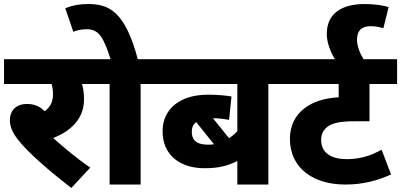

<svg xmlns="http://www.w3.org/2000/svg" viewBox="-20 -916 1991 953"><path d="M428 -84C358 -132 297 -184 244 -231C340 -269 397 -332 397 -423C397 -455 393 -479 387 -499H464V-622H0V-499H236C241 -484 243 -466 243 -447C243 -411 230 -385 202 -364C178 -388 150 -400 115 -400C52 -400 29 -359 29 -320C29 -292 38 -263 69 -223C119 -159 219 -72 334 17Z M678 -499H769V-622H664C600 -862 520 -896 416 -896C373 -896 337 -889 304 -875L344 -758C361 -766 386 -771 411 -771C472 -771 495 -727 529 -622H449V-499H524V0H678Z M1402 -499V-622H754V-499H1158V-265C1146 -252 1132 -240 1117 -230L1037 -329C1068 -329 1096 -325 1117 -321L1129 -437C1101 -442 1062 -446 1012 -446C873 -446 787 -375 787 -265C787 -142 878 -81 995 -81C1065 -81 1112 -93 1158 -117V0H1312V-499ZM932 -263C932 -283 939 -299 954 -310L1042 -200C1033 -198 1023 -198 1012 -198C966 -198 932 -212 932 -263Z M1951 -499V-622H1387V-499H1661V-433C1525 -427 1419 -358 1419 -227C1419 -83 1533 0 1694 0C1782 0 1855 -20 1921 -50L1874 -173C1823 -144 1767 -126 1702 -126C1628 -126 1574 -154 1574 -222C1574 -253 1587 -277 1615 -293C1639 -306 1669 -314 1740 -314H1814V-499Z M1647 -615H1790C1770 -642 1752 -684 1752 -718C1752 -761 1772 -786 1819 -786C1839 -786 1860 -783 1883 -776L1909 -881C1879 -890 1837 -896 1790 -896C1679 -896 1602 -851 1602 -748C1602 -706 1620 -656 1647 -615Z"/></svg>

Font: Noto Sans Devanagari UI ExtraBold
Style: Regular
Weight: 800
Designer: Jelle Bosma - Monotype Design Team
Foundry: Monotype Imaging Inc.
Version: Version 2.003